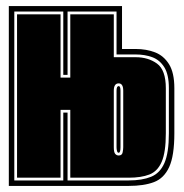

<svg xmlns="http://www.w3.org/2000/svg" viewBox="-20 -611 604 631"><path d="M9 0V-591H381V-450H426Q461 -450 489.5 -439Q518 -428 535.5 -400Q553 -372 553 -321V-173Q553 -99 536 -62Q519 -25 486 -12.5Q453 0 403 0ZM27 -18H188V-241H202V-18H403Q447 -18 476.5 -30Q506 -42 520.5 -75.5Q535 -109 535 -173V-321Q535 -366 520 -390Q505 -414 480.5 -423Q456 -432 426 -432H363V-573H202V-365H188V-573H27ZM36 -27V-564H179V-356H211V-564H354V-423H426Q467 -423 496 -402Q525 -381 525 -321V-173Q525 -111 511.5 -79.5Q498 -48 471 -37.5Q444 -27 403 -27H211V-250H179V-27ZM370 -100Q381 -100 383 -110Q385 -120 385 -127V-313Q385 -337 370 -337Q354 -337 354 -313V-127Q354 -111 358.5 -105.5Q363 -100 370 -100ZM370 -109Q366 -109 364.5 -115Q363 -121 363 -127V-313Q363 -328 370 -328Q376 -328 376 -313V-127Q376 -109 370 -109Z"/></svg>

Font: Alumni Sans Collegiate One
Style: Regular
Weight: 400
Designer: Robert E. Leuschke
Foundry: Robert E. Leuschke
Version: Version 1.100